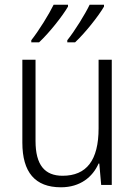

<svg xmlns="http://www.w3.org/2000/svg" viewBox="-20 -786 576 816"><path d="M422 -758V-766H361C342 -726 298 -655 266 -615V-606H299C341 -645 399 -718 422 -758ZM269 -758V-766H208C188 -725 146 -657 113 -615V-606H146C189 -646 246 -718 269 -758ZM455 -532H399V-241C399 -105 348 -39 246 -39C170 -39 131 -85 131 -187V-532H75V-180C75 -54 129 10 239 10C321 10 374 -34 399 -91H402L410 0H455Z"/></svg>

Font: Noto Sans SemiCondensed Light
Style: Regular
Weight: 300
Width: 4
Designer: Monotype Design Team
Foundry: Monotype Imaging Inc.
Version: Version 2.013